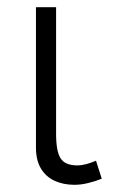

<svg xmlns="http://www.w3.org/2000/svg" viewBox="-20 -500 333 534"><path d="M187 14Q156.5 14 132.2 3Q108 -8 94 -31Q80 -54 80 -90V-480H136V-128Q136 -78.5 148.8 -59.2Q161.5 -40 195 -40Q206.5 -40 219.8 -43.5Q233 -47 247 -53L263 -3Q244.5 4.5 224.8 9.2Q205 14 187 14Z"/></svg>

Font: Geologica Roman Thin
Style: Regular
Weight: 250
Designer: Sindre Bremnes, Frode Helland
Foundry: Monokrom Skriftforlag AS
Version: Version 1.010;gftools[0.9.28]